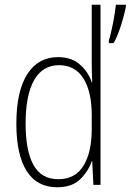

<svg xmlns="http://www.w3.org/2000/svg" viewBox="-20 -780 551 810"><path d="M221 10Q136 10 92.5 -58.5Q49 -127 49 -258Q49 -395 95 -467Q141 -539 225 -539Q283 -539 318.5 -506.5Q354 -474 367 -433H369Q368 -456 367.5 -476.5Q367 -497 367 -517V-760H404V0H374L369 -100H367Q353 -58 318.5 -24Q284 10 221 10ZM226 -24Q297 -24 332 -80.5Q367 -137 367 -236V-294Q367 -393 332 -449Q297 -505 229 -505Q160 -505 124 -442Q88 -379 88 -258Q88 -145 121 -84.5Q154 -24 226 -24ZM511 -751Q507 -731 499 -701.5Q491 -672 480.5 -644Q470 -616 459 -598H439V-609Q442 -617 447 -637Q452 -657 456.5 -680.5Q461 -704 464.5 -726Q468 -748 469 -760H511Z"/></svg>

Font: Noto Sans Lao Looped Condensed ExtraLight
Style: Regular
Weight: 200
Width: 3
Designer: Mark Frömberg, Ben Mitchell
Foundry: The Fontpad Ltd
Version: Version 1.002; ttfautohint (v1.8.4.7-5d5b)